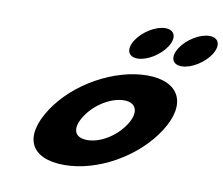

<svg xmlns="http://www.w3.org/2000/svg" viewBox="-85 -896 1182 1016"><g transform="rotate(10 505.5 -388.0)"><path d="M724.3 -791C673.3 -791 605.8 -750 572.8 -699C539.7 -648 554.2 -607 605.2 -607C656.2 -607 723.7 -648 756.8 -699C789.8 -750 775.3 -791 724.3 -791ZM961.3 -791C910.3 -791 842.8 -750 809.8 -699C776.7 -648 791.2 -607 842.2 -607C893.2 -607 960.7 -648 993.8 -699C1026.8 -750 1012.3 -791 961.3 -791ZM188.8 -256C292.5 -416 501 -528 674 -528C844 -528 907.5 -416 803.8 -256C701.5 -98 499.3 15 322.3 15C137.3 15 86.5 -98 188.8 -256ZM376.8 -256C331.5 -186 347.1 -136 419.1 -136C488.1 -136 570.5 -186 615.8 -256C661.8 -327 641.2 -377 575.2 -377C508.2 -377 422.8 -327 376.8 -256Z"/></g></svg>

Font: Hussar
Style: BdWodka
Weight: 700
Foundry: Cannot Into Space Fonts
Version: Version 2.00